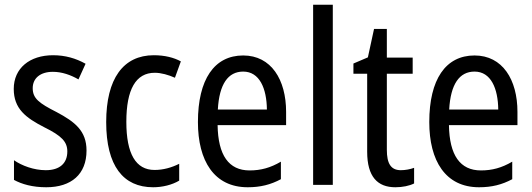

<svg xmlns="http://www.w3.org/2000/svg" viewBox="-20 -780 2246 810"><path d="M345 -145C345 -228 296 -266 219 -307C144 -345 118 -365 118 -408C118 -450 150 -477 203 -477C241 -477 278 -464 311 -445L341 -511C300 -534 255 -547 204 -547C105 -547 38 -492 38 -405C38 -321 89 -283 167 -243C240 -207 264 -182 264 -141C264 -92 233 -62 173 -62C123 -62 72 -81 39 -104V-21C72 -3 117 10 175 10C281 10 345 -45 345 -145Z M626 10C665 10 706 0 736 -18V-89C704 -73 669 -63 632 -63C553 -63 513 -131 513 -266C513 -403 553 -473 633 -473C660 -473 691 -464 718 -452L743 -521C714 -537 675 -547 629 -547C500 -547 428 -448 428 -265C428 -80 500 10 626 10Z M1006 -546C884 -546 815 -445 815 -265C815 -102 883 10 1025 10C1079 10 1122 -1 1165 -24V-98C1121 -72 1080 -61 1033 -61C945 -61 900 -125 898 -252H1187V-308C1187 -444 1124 -546 1006 -546ZM1006 -478C1075 -478 1105 -407 1106 -318H899C905 -425 942 -478 1006 -478Z M1384 0V-760H1301V0Z M1671 -62C1629 -62 1612 -90 1612 -148V-469H1721V-537H1612V-658H1558L1532 -538L1471 -512V-469H1529V-140C1529 -34 1573 10 1648 10C1678 10 1707 4 1727 -6V-72C1711 -66 1690 -62 1671 -62Z M1982 -546C1860 -546 1791 -445 1791 -265C1791 -102 1859 10 2001 10C2055 10 2098 -1 2141 -24V-98C2097 -72 2056 -61 2009 -61C1921 -61 1876 -125 1874 -252H2163V-308C2163 -444 2100 -546 1982 -546ZM1982 -478C2051 -478 2081 -407 2082 -318H1875C1881 -425 1918 -478 1982 -478Z"/></svg>

Font: Noto Sans Kannada Condensed
Style: Regular
Weight: 400
Width: 3
Designer: Jelle Bosma - Monotype Design Team
Foundry: Monotype Imaging Inc.
Version: Version 2.005